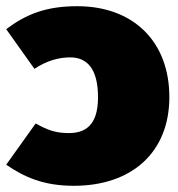

<svg xmlns="http://www.w3.org/2000/svg" viewBox="-39 -577 574 619"><path d="M210 -557C107 -557 44 -530 -19 -483L72 -355C111 -381 150 -392 187 -392C240 -392 277 -358 277 -263C277 -170 233 -148 183 -148C139 -148 114 -158 76 -179L-19 -46C38 -7 100 22 199 22C385 22 507 -85 507 -264C507 -444 390 -557 210 -557Z"/></svg>

Font: Fira Sans Ultra
Style: Regular
Weight: 950
Designer: Carrois Corporate & Edenspiekermann AG
Foundry: Carrois Corporate GbR & Edenspiekermann AG
Version: Version 4.203;PS 004.203;hotconv 1.0.88;makeotf.lib2.5.64775